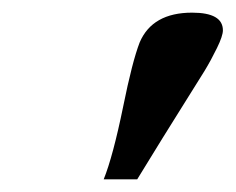

<svg xmlns="http://www.w3.org/2000/svg" viewBox="-20 -743 371 302"><path d="M143.1 -460.9Q157.7 -497.1 173.8 -575.7Q188 -646 199.7 -676.3Q219.7 -723.1 282.2 -723.1Q330.6 -723.1 330.6 -695.3Q330.6 -686.5 321.3 -667.5Q312 -648.4 301.8 -631.6Q291.5 -614.7 270.5 -581.5Q238.8 -531.2 195.8 -460.9Z"/></svg>

Font: Elstob 8pt SemiBold
Style: Italic
Weight: 600
Italic angle: -20°
Designer: Peter S. Baker
Version: Version 1.015